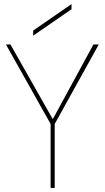

<svg xmlns="http://www.w3.org/2000/svg" viewBox="-20 -917 512 937"><path d="M227 0V-312L9 -700H31L236 -338H239L436 -700H462L247 -312V0ZM142 -743V-768L329 -897V-872Z"/></svg>

Font: DM Sans 36pt Thin
Style: Regular
Weight: 250
Designer: Colophon Foundry, Jonny Pinhorn
Foundry: Colophon Foundry
Version: Version 4.004;gftools[0.9.30]